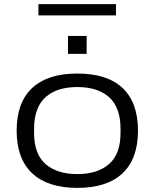

<svg xmlns="http://www.w3.org/2000/svg" viewBox="-20 -892 744 924"><path d="M165 -817.9V-872.1H538.1V-817.9ZM307.1 -632.8V-719.2H397V-632.8ZM352.1 12.2Q209.5 12.2 134.8 -58.1Q60.1 -128.4 60.1 -263.2Q60.1 -398.4 134.5 -468.3Q209 -538.1 352.1 -538.1Q495.6 -538.1 569.8 -468.5Q644 -398.9 644 -263.2Q644 -127.9 569.6 -57.9Q495.1 12.2 352.1 12.2ZM560.1 -252.9V-272.9Q560.1 -325.7 544.9 -364.7Q529.8 -403.8 501.7 -427.2Q473.6 -450.7 436.3 -461.9Q398.9 -473.1 352.1 -473.1Q305.2 -473.1 267.8 -461.9Q230.5 -450.7 202.4 -427.2Q174.3 -403.8 159.2 -364.7Q144 -325.7 144 -272.9V-252.9Q144 -150.4 199.5 -102.3Q254.9 -54.2 352.1 -54.2Q449.2 -54.2 504.6 -102.3Q560.1 -150.4 560.1 -252.9Z"/></svg>

Font: Archivo Expanded Light
Style: Regular
Weight: 300
Width: 7
Designer: Hector Gatti
Foundry: Omnibus-Type
Version: Version 2.001